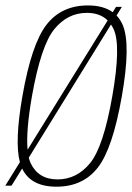

<svg xmlns="http://www.w3.org/2000/svg" viewBox="-48 -700 498 724"><path d="M-28 0 27 -88.5Q6.5 -165 36.5 -337.5Q71 -534.5 127.5 -607Q184 -679.5 283.5 -679.5Q342 -679.5 377 -654L389.5 -674H411.5L391.5 -641.5Q405.5 -627 414.5 -606.5Q446 -533.5 411.5 -337.5Q377 -140 320.8 -68Q264.5 4 165 4Q68 4 35.5 -64.5L-4.5 0ZM169 -23.5Q241.5 -23.5 291.8 -85Q342 -146.5 375.5 -337.5Q409 -528.5 380.5 -590Q376 -599.5 370.5 -607.5L60.5 -105.5Q63.5 -94 67.5 -85Q96.5 -23.5 169 -23.5ZM56 -135.5 358 -623Q329 -651.5 279.5 -651.5Q207 -651.5 156.8 -590Q106.5 -528.5 72.5 -337.5Q49.5 -205.5 56 -135.5Z"/></svg>

Font: Anybody ExtraLight
Style: Italic
Weight: 200
Italic angle: -10°
Designer: Tyler Finck
Foundry: Etcetera Type Company
Version: Version 1.010; ttfautohint (v1.8.3) -l 8 -r 50 -G 200 -x 14 